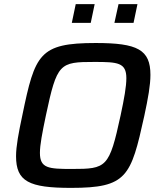

<svg xmlns="http://www.w3.org/2000/svg" viewBox="-20 -905 778 933"><path d="M348 -885 329 -794H421L440 -885ZM556 -885 536 -794H629L648 -885ZM325 8C597 8 616 -46 681 -341C700 -429 711 -492 711 -541C711 -664 648 -696 445 -696C171 -696 150 -642 89 -347C70 -258 58 -194 58 -146C58 -23 121 8 325 8ZM329 -84C216 -84 174 -87 174 -162C174 -201 185 -258 203 -344C257 -598 269 -604 439 -604C552 -604 594 -601 594 -525C594 -485 584 -428 566 -344C511 -90 498 -84 329 -84Z"/></svg>

Font: Saira UNSAM Medium Italic
Style: Regular
Weight: 500
Italic angle: -12°
Designer: Hector Gatti with collaboration of the Omnibus-Type team
Foundry: Omnibus-Type
Version: Version 0.072;PS 000.072;hotconv 1.0.88;makeotf.lib2.5.64775